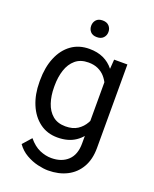

<svg xmlns="http://www.w3.org/2000/svg" viewBox="-167 -814 897 1116"><g transform="rotate(20 281.0 -256.0)"><path d="M411.1 -528.3H493.2V-11.2Q493.2 58.6 464.8 107.9Q436.5 157.2 386 182.9Q335.4 208.5 269.5 208.5Q242.2 208.5 205.3 200Q168.5 191.4 133.1 171.1Q97.7 150.9 73.7 116.7L121.1 63Q154.3 103 190.7 118.7Q227.1 134.3 262.7 134.3Q326.7 134.3 364.7 98.4Q402.8 62.5 402.8 -6.8V-412.1ZM47.4 -258.3V-268.6Q47.4 -349.1 72.8 -409.9Q98.1 -470.7 144.8 -504.4Q191.4 -538.1 255.9 -538.1Q305.7 -538.1 343 -520.8Q380.4 -503.4 406.5 -470.5Q432.6 -437.5 447.8 -391.1Q462.9 -344.7 468.8 -286.1V-241.2Q461.4 -164.1 436.5 -107.7Q411.6 -51.3 366.7 -20.8Q321.8 9.8 254.9 9.8Q191.4 9.8 144.8 -25.1Q98.1 -60.1 72.8 -120.6Q47.4 -181.2 47.4 -258.3ZM137.7 -268.6V-258.3Q137.7 -206.1 152.1 -162.4Q166.5 -118.7 197.3 -92.8Q228 -66.9 276.9 -66.9Q321.8 -66.9 351.1 -85.9Q380.4 -105 397.7 -136.2Q415 -167.5 424.8 -204.1V-321.8Q419.4 -348.6 408.4 -373.8Q397.5 -398.9 380.1 -418.7Q362.8 -438.5 337.4 -450.2Q312 -461.9 277.8 -461.9Q228.5 -461.9 197.5 -435.5Q166.5 -409.2 152.1 -365.2Q137.7 -321.3 137.7 -268.6ZM218.3 -668Q218.3 -689.5 231.7 -704.6Q245.1 -719.7 271.5 -719.7Q297.4 -719.7 311.3 -704.6Q325.2 -689.5 325.2 -668Q325.2 -646.5 311.3 -631.6Q297.4 -616.7 271.5 -616.7Q245.1 -616.7 231.7 -631.6Q218.3 -646.5 218.3 -668Z"/></g></svg>

Font: Vazirmatn
Style: Regular
Weight: 400
Designer: Saber Rastikerdar
Foundry: Saber Rastikerdar
Version: Version 33.003;September 2, 2022;FontCreator 14.0.0.2862 64-